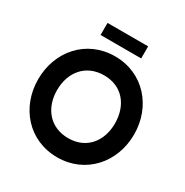

<svg xmlns="http://www.w3.org/2000/svg" viewBox="-207 -1092 1222 1269"><g transform="rotate(30 403.5 -458.0)"><path d="M249 -926V-834H559V-926ZM404 10C621 10 770 -162 770 -375C770 -588 621 -760 404 -760C186 -760 38 -588 38 -375C38 -162 186 10 404 10ZM404 -136C264 -136 182 -240 182 -375C182 -511 264 -615 404 -615C544 -615 624 -511 624 -375C624 -240 544 -136 404 -136Z"/></g></svg>

Font: Oakes Bold
Style: Regular
Weight: 700
Designer: Samuel Oakes
Foundry: Samuel Oakes
Version: Version 1.003;PS 001.003;hotconv 1.0.88;makeotf.lib2.5.64775